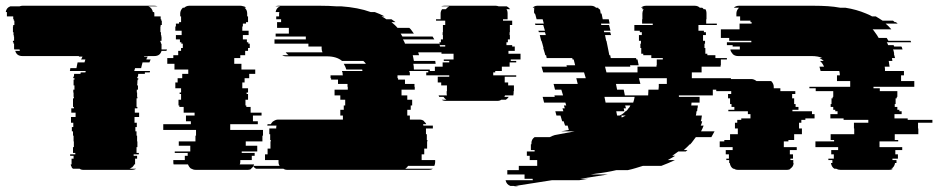

<svg xmlns="http://www.w3.org/2000/svg" viewBox="-24 -591 3264 668"><path d="M538 -419H557L555 -414H538Q533 -396 513 -396H478Q478 -395 477.5 -395Q477 -395 477 -394H490Q486 -388 485 -384H500L496 -374H472Q471 -370 469.5 -364.5Q468 -359 467 -354H446L443 -344H498Q498 -343 497.5 -342Q497 -341 497 -339H480V-334H457L456 -324H454Q454 -321 453 -319H457V-314H455Q454 -310 454 -304.5Q454 -299 453 -294H456V-279H452V-269H453V-254H454V-249H451V-219H454V-214H445V-199H460V-184H444V-164H452V-149H447V-134H451V-119H453V-99H454V-79H451V-59H459V-54H441V-49H453V-39H446V-19H443Q442 -16 440 -13.5Q438 -11 436 -9H435Q432 -6 427 -4H450Q443 0 433 0H266Q258 0 253 -4H230Q227 -6 225 -9H226Q222 -15 222 -19H225V-39H232V-49H220V-54H238V-59H230V-79H233V-99H232V-119H230V-134H226V-149H231V-164H223V-184H239V-199H224V-214H233V-219H230V-249H233V-254H232V-269H231V-279H235V-294H232V-314H235V-319H231V-324H233L234 -334H256Q256 -337 257 -339H273Q274 -341 274 -344H219Q220 -346 220 -349Q220 -352 221 -354H242Q243 -359 244 -364.5Q245 -370 246 -374H270L273 -384H258Q260 -387 261 -389.5Q262 -392 263 -394H250Q250 -395 250.5 -395Q251 -395 251 -396H54Q34 -396 29 -414H45Q45 -416 44.5 -417Q44 -418 44 -419H26Q25 -420 25 -423V-439H23V-444H21V-449H25V-464H24V-469H23V-479H21V-499H22V-504H26V-519H24V-524H22V-534H0V-549H-4Q-2 -564 12 -569H44Q50 -571 54 -571H513Q516 -571 518.5 -570.5Q521 -570 524 -569H492Q505 -564 508 -549H512Q513 -547 513 -544V-534H535V-524H537V-519H539V-504H535V-499H534V-479H536V-469H537V-464H538V-449H534V-444H536V-439H538Z M777 -139H891V-119H889V-99H831V-84H871V-64H817V-59H862V-49H852V-34H812V-27Q812 -25 811.5 -23Q811 -21 810 -19H860Q857 -9 849 -4H851Q846 0 837 0H658Q648 0 643 -4H641Q634 -9 630 -19H580Q579 -22 579 -27V-34H619V-49H629V-59H584V-64H638V-84H598V-99H656V-119H658V-139H544V-159H640V-169H623V-189H653V-199H615V-219H600V-224H597V-244H606V-264H601V-269H606V-284H586V-304H594V-319H610V-334H631V-349H583V-369H558V-389H579V-399H596V-414H606V-424H612V-439H607V-444H602V-454H588V-469H608V-484H586V-499H588V-509H599V-514H606V-534H603V-544Q603 -555 612 -564H617Q621 -568 625 -569H624Q630 -571 634 -571H813Q817 -571 823 -569H824Q829 -568 832 -564H827Q836 -557 836 -544V-534H839V-514H832V-509H821V-499H819V-484H841V-469H821V-454H835V-444H840V-439H845V-424H839V-414H829V-399H812V-389H791V-369H816V-349H864V-334H843V-319H827V-304H819V-284H839V-269H834V-264H839V-244H830V-224H833V-219H848V-199H886V-189H856V-169H873V-159H777Z M1490 -379Q1491 -377 1491 -374Q1491 -371 1492 -369H1414Q1415 -365 1415.5 -359.5Q1416 -354 1416 -349H1471Q1471 -346 1472 -344H1400Q1400 -341 1401 -339H1402V-329H1359V-319H1361V-314H1385V-299H1418V-289H1419V-279H1373V-259H1393V-244H1410V-224H1405V-209H1393V-189H1402V-175H1435Q1446 -175 1452 -169H1451Q1453 -167 1455.5 -164.5Q1458 -162 1459 -159H1448Q1448 -158 1448.5 -157Q1449 -156 1449 -154H1482V-144H1458V-124H1461V-104H1463V-99H1462V-74H1452V-54H1443V-34H1490V-27Q1490 -20 1487 -14H1396Q1394 -11 1391.5 -8.5Q1389 -6 1386 -4H1482Q1477 0 1467 0H976Q967 0 962 -4H867Q860 -7 857 -14H949Q945 -19 945 -27V-34H898V-54H907V-74H917V-99H918V-104H916V-124H913V-144H937V-148Q937 -150 937.5 -151.5Q938 -153 938 -154H906Q906 -156 906.5 -157Q907 -158 907 -159H918Q920 -162 922 -164.5Q924 -167 926 -169H927Q935 -175 944 -175H1169V-189H1160V-209H1172V-224H1177V-244H1160V-259H1140V-279H1186V-289H1185V-299H1152V-314H1128V-319H1126V-329H1169Q1168 -331 1168 -334Q1168 -337 1168 -339H1167Q1166 -341 1166 -344H1237Q1237 -346 1236.5 -347Q1236 -348 1236 -349H1181Q1178 -359 1172 -369H1249Q1246 -374 1240 -379H1166Q1147 -395 1113 -395H972Q963 -395 958 -399H980Q977 -401 974.5 -403.5Q972 -406 970 -409H1098Q1095 -415 1095 -422V-429H1049V-439H931V-454H1040V-464H935V-474H981V-494H940V-514H954V-524H937V-534H947V-544Q947 -546 947.5 -547Q948 -548 948 -549H935Q937 -564 951 -569H934Q940 -571 944 -571H1090Q1105 -571 1119 -570.5Q1133 -570 1146 -569H1163Q1192 -567 1218 -562Q1244 -557 1266 -549H1280Q1297 -543 1314 -534H1303Q1308 -532 1312 -529.5Q1316 -527 1320 -524H1338Q1344 -520 1352 -514H1338Q1343 -510 1349 -504.5Q1355 -499 1359 -494H1400Q1405 -490 1408.5 -484.5Q1412 -479 1416 -474H1370L1376 -464H1481L1487 -454H1378Q1380 -450 1382 -446.5Q1384 -443 1385 -439H1503Q1505 -437 1505.5 -434Q1506 -431 1507 -429H1553L1559 -409H1431L1434 -399H1412Q1413 -395 1414 -389.5Q1415 -384 1416 -379Z M1787 -384H1753V-379H1772V-374H1749V-359H1722V-344H1699V-339H1692V-329H1772V-324H1732V-304H1744V-294H1764V-274H1763V-267Q1763 -265 1762.5 -263Q1762 -261 1762 -259H1733L1731 -254H1746Q1744 -251 1741.5 -248.5Q1739 -246 1736 -244H1720Q1715 -240 1706 -240H1527Q1518 -240 1513 -244H1529Q1526 -246 1523.5 -248.5Q1521 -251 1519 -254H1504L1502 -259H1531Q1530 -262 1530 -267V-274H1531V-294H1511V-304H1499V-324H1539V-329H1459V-339H1466V-344H1489V-359H1516V-374H1539V-379H1520V-384H1554V-404H1512V-414H1534V-429H1525V-434H1505V-444H1510V-454H1517V-469H1516V-479H1517V-504H1525V-519H1493V-524H1509V-544Q1509 -552 1514 -559H1527Q1533 -566 1539 -569H1511Q1514 -570 1516.5 -570.5Q1519 -571 1522 -571H1701Q1705 -571 1711 -569H1739Q1745 -566 1751 -559H1738Q1742 -554 1742 -544V-524H1726V-519H1758V-504H1750V-479H1749V-469H1750V-454H1743V-444H1738V-434H1758V-429H1767V-414H1745V-404H1787Z M2383 -319H2519V-299H2491V-279H2456V-259H2338V-254H2410V-234H2382L2381 -224H2404L2403 -214H2402Q2402 -212 2402 -209Q2402 -206 2401 -204H2399Q2399 -200 2398.5 -196.5Q2398 -193 2397 -189H2418Q2417 -184 2416.5 -179Q2416 -174 2414 -169H2419Q2418 -165 2417 -161.5Q2416 -158 2414 -154H2424Q2422 -149 2420 -144Q2418 -139 2415 -134H2462Q2459 -129 2456.5 -124Q2454 -119 2451 -114H2397Q2393 -109 2389.5 -104Q2386 -99 2382 -94Q2381 -93 2380 -92Q2379 -91 2378 -89H2376Q2371 -84 2366 -79Q2361 -74 2355 -69H2368L2362 -64H2336L2315 -49H2325Q2319 -45 2312.5 -41.5Q2306 -38 2299 -34H2324Q2314 -29 2302 -24Q2290 -19 2277 -14H2213Q2200 -10 2187 -6Q2174 -2 2160 1H2120Q2086 9 2050 13L2031 16H2091L1995 31H2023L1991 36H1896L1768 56H1780L1774 57Q1772 57 1769 57Q1766 57 1764 56H1752Q1738 51 1735 36H1830Q1829 34 1829 31H1801V16H1741V1H1781V-14H1845V-34H1819V-49H1809V-64H1836V-69H1823V-89H1825V-94Q1825 -106 1836 -114H1889Q1893 -116 1897.5 -118Q1902 -120 1906 -121L1975 -134H1928L1955 -139L1951 -154H1942L1937 -169H1932L1926 -189H1912L1908 -204H1936L1933 -214H1941L1938 -224H1946L1943 -234H1869L1864 -254H1906L1905 -259H1935L1929 -279H1907L1902 -299H1986L1981 -319H2014L2008 -339H1866L1860 -359H1948L1947 -364H1977L1972 -384H1968L1967 -389H1878L1876 -399H1873L1872 -404L1866 -424H1867L1863 -439L1860 -449H1859L1854 -469H1875L1872 -479H1851L1849 -484H1872L1866 -504H1839L1837 -509H1868L1864 -524H1843L1841 -531Q1840 -536 1839 -539Q1838 -542 1837 -544H1835Q1834 -547 1834 -551Q1834 -557 1835 -559H1833Q1835 -563 1836 -564H1829Q1836 -571 1845 -571H2032Q2043 -571 2050 -564H2057L2060 -559H2063Q2063 -557 2064 -556L2066 -544H2069L2073 -524H2094L2097 -509H2067L2068 -504H2095L2100 -484H2077L2078 -479H2099L2102 -469H2081L2085 -449H2086L2096 -399H2099L2101 -389H2189L2190 -384H2194L2198 -364H2168L2169 -359H2081L2086 -339H2194V-359H2260V-364H2261V-384H2282V-389H2242V-399H2214V-404H2207V-424H2204V-439H2206V-449H2199V-469H2209V-479H2202V-484H2183V-504H2247V-509H2210V-524H2211V-545Q2211 -551 2215 -559H2209Q2210 -561 2213 -564H2206Q2213 -571 2224 -571H2393Q2404 -571 2411 -564H2419Q2421 -563 2422 -562Q2423 -561 2424 -559H2430Q2434 -554 2434 -544V-524H2433V-509H2470V-504H2406V-484H2425V-479H2432V-469H2422V-449H2429V-439H2427V-424H2430V-404H2437V-399H2465V-389H2505V-384H2484V-364H2483V-359H2417V-339H2383ZM2268 -299H2296V-319H2199L2204 -299H2119L2123 -279H2146L2150 -259H2231Q2231 -264 2231.5 -269Q2232 -274 2232 -279H2267Q2268 -284 2268 -289Q2268 -294 2268 -299ZM2179 -234Q2181 -239 2182 -244Q2183 -249 2184 -254H2079L2083 -234ZM2163 -214Q2165 -216 2166.5 -218.5Q2168 -221 2169 -224H2151L2154 -214H2146L2148 -204H2120L2123 -189H2132Q2145 -195 2152 -204H2154Q2156 -206 2158.5 -208.5Q2161 -211 2162 -214ZM2139 -182Q2144 -184 2147 -186Q2150 -188 2153 -189H2138Z M3220 -164H3170V-144H3171V-124H3089V-104H3101V-99H3036V-79H3115V-69H3091V-54H3100V-39H3081V-34H3095V-24H3090Q3088 -10 3077 -4H3083Q3078 0 3069 0H2900Q2892 0 2885 -4H2879Q2869 -10 2867 -24H2872V-34H2858V-39H2877V-54H2868V-69H2892V-79H2813V-99H2878V-104H2866V-124H2948V-144H2947V-164H2997V-174H2911V-179H2865V-194H2890V-204H2882V-209H2875V-219H2866V-229H2869V-249H2873V-254H2875V-274H2814V-284H2792V-289H2934V-309H2888V-329H2898Q2898 -333 2897.5 -336.5Q2897 -340 2896 -344H2831Q2830 -348 2829 -351.5Q2828 -355 2827 -359H2843Q2838 -371 2829 -379H2842Q2837 -384 2827 -389H2837Q2823 -396 2799 -396H2543Q2532 -396 2524 -404H2525Q2518 -411 2517 -419H2550V-429H2525V-434H2505V-444H2590V-449H2513V-459H2484V-489H2549V-509H2591V-514H2587V-519H2551V-534H2538V-544Q2538 -555 2547 -564H2529Q2536 -571 2547 -571H2808Q2833 -571 2856 -569.5Q2879 -568 2900 -564H2918Q2956 -558 2989 -544Q2994 -542 2999.5 -539.5Q3005 -537 3010 -534H3023L3047 -519H3083L3089 -514H3093L3099 -509H3057Q3068 -500 3077 -489H3012Q3016 -485 3019.5 -479.5Q3023 -474 3027 -469L3033 -459H3061L3067 -449H3144Q3144 -448 3146 -444H3061Q3063 -442 3064 -439Q3065 -436 3066 -434H3085Q3087 -430 3087 -429H3112Q3114 -427 3114.5 -424Q3115 -421 3116 -419H3083Q3085 -415 3085.5 -411.5Q3086 -408 3087 -404H3086Q3087 -400 3088 -396.5Q3089 -393 3090 -389H3079Q3080 -387 3080 -384Q3080 -381 3081 -379H3068L3071 -359H3054Q3055 -355 3055 -351.5Q3055 -348 3055 -344H3121V-329H3111V-309H3157V-289H3015V-284H3037V-274H3098V-254H3096V-249H3092V-229H3089V-219H3098V-209H3105V-204H3113V-194H3088V-179H3134V-174H3220ZM2801 -204V-194H2810V-179H2778V-174H2764V-164H2756V-144H2766V-124H2739V-104H2719V-99H2703V-79H2748V-69H2724V-54H2735V-39H2726V-34H2736V-24H2737Q2737 -11 2725 -4H2727Q2722 0 2713 0H2544Q2535 0 2530 -4H2527Q2517 -10 2515 -24H2513V-34H2503V-39H2512V-54H2501V-69H2525V-79H2480V-99H2496V-104H2516V-124H2543V-144H2533V-164H2541V-174H2555V-179H2587V-194H2578V-204H2510V-209H2531V-219H2521V-229H2516V-249H2509V-264H2520V-274H2468V-284H2445V-289Q2445 -301 2453 -309H2402Q2411 -316 2421 -316H2590Q2599 -316 2608 -309H2659Q2668 -300 2668 -289V-284H2691V-274H2743V-264H2732V-249H2739V-229H2744V-219H2754V-209H2733V-204Z"/></svg>

Font: Rubik Glitch
Style: Regular
Weight: 400
Designer: Hubert and Fischer, NaN
Foundry: Hubert and Fischer, NaN
Version: Version 2.200